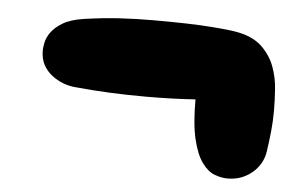

<svg xmlns="http://www.w3.org/2000/svg" viewBox="-37 -511 760 480"><g transform="rotate(5 343.0 -271.0)"><path d="M545 -448Q583 -440 604.5 -419Q626 -398 636 -371Q646 -344 648 -314.5Q650 -285 650 -261Q650 -235 647.5 -210Q645 -185 641 -158Q636 -125 610 -103.5Q584 -82 549 -82Q533 -82 516 -88.5Q499 -95 484.5 -115Q470 -135 461 -172.5Q452 -210 452 -272Q423 -270 391.5 -269Q360 -268 328 -268Q279 -268 237 -270Q195 -272 153 -276Q136 -277 120 -283Q104 -289 90.5 -299.5Q77 -310 69 -325Q61 -340 61 -361Q61 -368 63.5 -380.5Q66 -393 75.5 -406.5Q85 -420 104 -431.5Q123 -443 156 -448Q204 -455 246 -457.5Q288 -460 333 -460Q423 -460 475.5 -456Q528 -452 545 -448Z"/></g></svg>

Font: Sniglet
Style: ExtraBold
Weight: 800
Version: Version 2.000; ttfautohint (v0.95) -l 8 -r 50 -G 200 -x 14 -